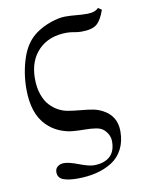

<svg xmlns="http://www.w3.org/2000/svg" viewBox="-76 -505 562 752"><g transform="rotate(-10 205.0 -129.0)"><path d="M228.5 -376.5Q157.7 -376.5 116.2 -334.2Q74.7 -292 74.7 -220.7Q74.7 -185.1 84.5 -157.2Q94.2 -129.4 110.1 -112.8Q126 -96.2 143.1 -87.2Q160.2 -78.1 178.7 -74.7Q201.2 -70.8 231 -68.1Q260.7 -65.4 279.3 -61.8Q297.9 -58.1 314.9 -49.3Q368.7 -21.5 368.7 39.6Q368.7 80.1 353 110.6Q337.4 141.1 309.6 158.7Q281.7 176.3 247.3 184.8Q212.9 193.4 171.4 193.4Q134.8 193.4 114.3 185.1Q93.8 176.8 93.8 154.3Q93.8 140.6 103.8 132.6Q113.8 124.5 129.4 124.5Q148.9 124.5 186.5 138.9Q224.1 153.3 243.7 153.3Q284.2 153.3 306.9 133.5Q329.6 113.8 329.6 73.7Q329.6 46.4 307.6 25.9Q296.4 15.6 276.4 12.5Q256.3 9.3 233.4 9.3Q210.4 9.3 185.5 7.3Q160.6 5.4 133.3 -5.9Q106 -17.1 83.5 -39.6Q34.7 -88.4 34.7 -186Q34.7 -250.5 54.4 -309.6Q74.2 -368.7 117.2 -398.9Q143.6 -417.5 176.3 -428.7Q209 -439.9 233.4 -439.9Q254.9 -439.9 277.1 -437.7Q299.3 -435.5 320.8 -435.5Q352.1 -435.5 365.7 -450.7L379.9 -441.4Q366.7 -402.3 348.1 -386.5Q329.6 -370.6 286.6 -370.6Q272 -370.6 257.6 -373.5Q243.2 -376.5 228.5 -376.5Z"/></g></svg>

Font: Libertinage
Style: f
Weight: 400
Designer: OSP
Foundry: OSP
Version: Version 1.0; 2008; OFL relea